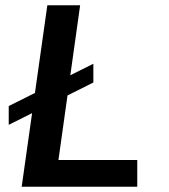

<svg xmlns="http://www.w3.org/2000/svg" viewBox="-20 -706 640 726"><path d="M62 0 159 -686H283L201 -101H499V0ZM13 -234V-305L333 -465V-394Z"/></svg>

Font: Chivo Mono Medium Medium
Style: Italic
Weight: 500
Italic angle: -8.05°
Monospace: yes
Version: Version 1.008